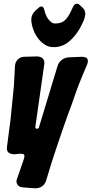

<svg xmlns="http://www.w3.org/2000/svg" viewBox="-20 -1024 495 1038"><path d="M149 -917Q149 -944 169 -964L175 -970Q179 -974 181 -975L189 -982Q196 -989 205 -989Q215 -989 220 -969Q222 -959 227 -946Q232 -933 239.5 -922.5Q247 -912 256.5 -904.5Q266 -897 278 -897Q309 -897 326 -910.5Q343 -924 357 -950L376 -989Q384 -1004 395 -1004Q404 -1004 411 -997L412 -996Q416 -992 419.5 -989Q423 -986 426 -983Q436 -974 438.5 -964Q441 -954 441 -948Q441 -937 435 -920Q429 -903 421 -889L413 -873Q388 -828 352 -798.5Q316 -769 270 -769Q243 -769 221.5 -783Q200 -797 184 -819Q168 -841 159 -867Q150 -893 149 -917ZM422 -717Q435 -717 445 -712.5Q455 -708 455 -693Q455 -684 451 -675L426 -616Q413 -586 403.5 -560.5Q394 -535 385.5 -510.5Q377 -486 368 -460.5Q359 -435 347 -404Q315 -314 285.5 -226Q256 -138 229 -47Q215 -6 169 -6L104 -11Q83 -13 76 -23.5Q69 -34 69 -43Q69 -52 73 -60L110 -167Q112 -177 112 -179Q112 -190 104.5 -191.5Q97 -193 89 -193L59 -190Q42 -190 29.5 -197Q17 -204 17 -224Q17 -229 18 -232L37 -378L55 -558L61 -668Q63 -690 76.5 -703Q90 -716 111 -717L179 -719Q196 -719 208 -710.5Q220 -702 220 -683Q220 -677 219 -674L171 -338Q171 -328 179 -328Q190 -328 191 -337L291 -667Q297 -687 314 -700Q331 -713 352 -714Z"/></svg>

Font: Bangerz 2
Style: Regular
Weight: 400
Designer: vernon adams
Foundry: Vernon Adams
Version: Version 2.10;December 28, 2023;FontCreator 13.0.0.2683 64-bi